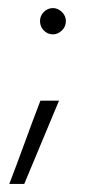

<svg xmlns="http://www.w3.org/2000/svg" viewBox="-20 -335 241 475"><path d="M143 -283Q143 -296 133 -305.5Q123 -315 111 -315Q98 -315 88.5 -305.5Q79 -296 79 -283Q79 -269 88.5 -259.5Q98 -250 111 -250Q123 -250 133 -259.5Q143 -269 143 -283ZM40 120Q62 68 83 17Q104 -34 126 -86H80Q60 -34 41.5 17Q23 68 3 120Z"/></svg>

Font: Josefin Slab Thin
Style: Regular
Weight: 400
Version: Version 2.000